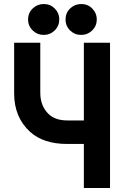

<svg xmlns="http://www.w3.org/2000/svg" viewBox="-20 -948 626 968"><path d="M389.2 -927.7Q422.4 -927.7 444.3 -905.8Q467.8 -882.3 467.8 -850.1Q467.8 -816.9 444.8 -794.4Q421.4 -772 389.2 -772Q356.4 -772 334 -793.9Q310.5 -816.4 310.5 -850.1Q310.5 -883.3 334 -905.8Q357.4 -927.7 389.2 -927.7ZM200.2 -927.7Q233.4 -927.7 255.4 -905.8Q278.8 -882.3 278.8 -850.1Q278.8 -817.4 255.9 -794.7Q232.9 -772 200.2 -772Q168.5 -772 145.5 -793.9Q121.6 -816.4 121.6 -850.1Q121.6 -883.3 145.5 -905.8Q168.5 -927.7 200.2 -927.7ZM534.7 0H402.8V-222.2H319.3Q199.2 -222.2 131.8 -283.2Q51.3 -356.4 51.3 -477.5V-732.4H183.1V-480.5Q183.1 -415 223.6 -374.5Q257.3 -340.8 319.3 -340.8H402.8V-732.4H534.7Z"/></svg>

Font: Consola Mono
Style: Bold
Weight: 700
Monospace: yes
Designer: Wojciech Kalinowski "wmk69" (wmk69@o2.pl)
Foundry: Wojciech Kalinowski "wmk69" (wmk69@o2.pl)
Version: Version 2.1.0